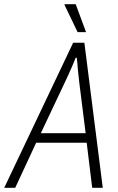

<svg xmlns="http://www.w3.org/2000/svg" viewBox="-56 -888 560 908"><path d="M-36 0 290 -686H343L430 0H380L354 -213H115L16 0ZM137 -258H349L319 -497Q318 -510 316 -525Q314 -540 312.5 -556Q311 -572 310 -587.5Q309 -603 307 -615H302Q296 -599 286.5 -577.5Q277 -556 267.5 -534.5Q258 -513 250 -497ZM311 -736 249 -865 250 -868H302L351 -736Z"/></svg>

Font: Archivo Condensed Thin
Style: Italic
Weight: 250
Width: 3
Italic angle: -10°
Designer: Hector Gatti
Foundry: Omnibus-Type
Version: Version 2.001